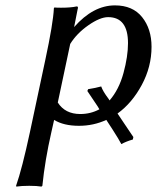

<svg xmlns="http://www.w3.org/2000/svg" viewBox="-20 -460 586 717"><path d="M409.2 -439.9Q475.6 -439.9 510.7 -396Q545.9 -352.1 545.9 -285.2Q545.9 -210.4 509.3 -142.6Q472.7 -74.7 418.9 -36.1L443.8 1Q468.3 37.1 478 51.8L476.1 61Q451.7 67.9 433.1 78.1Q423.8 60.1 399.9 22.9L377 -12.2Q329.1 9.8 274.9 9.8Q217.8 9.8 182.1 -12.2L171.9 33.2Q147.9 138.2 138.2 233.9L134.8 236.8Q118.2 233.9 88.9 233.9Q60.5 233.9 41 236.8L40 233.9Q62.5 169.9 91.8 33.2L148.9 -234.9Q178.7 -373.5 181.2 -429.2L183.1 -432.1Q189.9 -431.2 208 -431.2Q244.6 -431.2 266.1 -436Q271 -436 271 -432.1Q271 -427.7 270 -425.8L256.8 -358.9Q328.1 -439.9 409.2 -439.9ZM242.2 -295.9 195.8 -77.1Q223.1 -34.2 279.8 -34.2Q318.4 -34.2 351.1 -51.8L345.2 -62Q335.9 -76.7 306.2 -120.1L309.1 -127Q336.9 -131.3 357.9 -137.2Q364.3 -118.7 384.8 -91.8L389.2 -85Q424.3 -125.5 441.2 -187.5Q458 -249.5 458 -298.8Q458 -396 383.8 -396Q353.5 -396 310.1 -365.7Q266.6 -335.4 242.2 -295.9Z"/></svg>

Font: Linear Smooth
Style: Italic
Weight: 400
Designer: Philipp H. Poll, Flanker
Foundry: Philipp H. Poll, reworked by Flanker
Version: Version 1.061 | FøM Fix